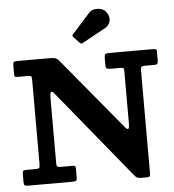

<svg xmlns="http://www.w3.org/2000/svg" viewBox="-65 -1080 1045 1151"><g transform="rotate(-5 457.5 -504.0)"><path d="M111 -655H52.5Q40.5 -655 36.5 -658.2Q32.5 -661.5 32.5 -673V-723Q32.5 -740 36.5 -745Q40.5 -750 58 -750H252Q280 -750 290.2 -745.2Q300.5 -740.5 312.5 -726L668 -297Q679 -284 685.8 -286.8Q692.5 -289.5 692.5 -321V-633.5Q692.5 -647 688.8 -651Q685 -655 672 -655H611.5Q597.5 -655 590 -658.5Q582.5 -662 582.5 -676.5V-723Q582.5 -739.5 587.8 -744.8Q593 -750 609.5 -750H876Q885.5 -750 891.5 -747.5Q897.5 -745 897.5 -734V-682Q897.5 -664.5 893.2 -659.8Q889 -655 871.5 -655H816Q801 -655 796.8 -650Q792.5 -645 792.5 -630V-9Q792.5 2.5 789.2 7.5Q786 12.5 774 12.5H736.5Q719.5 12.5 712.2 8Q705 3.5 697.5 -5.5L263 -537Q251 -551.5 244.2 -547.2Q237.5 -543 237.5 -507V-119.5Q237.5 -104 241.5 -99.5Q245.5 -95 261.5 -95H335.5Q346.5 -95 349.5 -90.8Q352.5 -86.5 352.5 -75.5V-22.5Q352.5 -6.5 345.5 -3.2Q338.5 0 324.5 0H60Q42.5 0 37.5 -4Q32.5 -8 32.5 -25.5V-73Q32.5 -89 38.2 -92Q44 -95 59.5 -95H111Q128.5 -95 133 -99.8Q137.5 -104.5 137.5 -122V-630Q137.5 -648 133.2 -651.5Q129 -655 111 -655ZM442 -825.5 405.5 -863.5Q397 -872.5 405.5 -880.5L513 -1000.5Q524.5 -1014 544.8 -1018Q565 -1022 585 -1016.5Q605 -1011 616.5 -995Q637 -967 630.5 -940.5Q624 -914 600.5 -901L459.5 -823.5Q449.5 -817.5 442 -825.5Z"/></g></svg>

Font: Besley
Style: Bold
Weight: 700
Designer: Owen Earl
Foundry: indestructible type*
Version: Version 2.001; ttfautohint (v1.8.3)